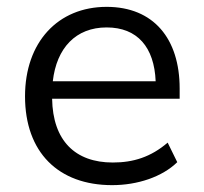

<svg xmlns="http://www.w3.org/2000/svg" viewBox="-20 -531 594 560"><path d="M307 9C381 9 453 -15 497 -58L469 -115C420 -73 369 -57 309 -57C199 -57 134 -121 132 -243H504V-273C504 -418 428 -511 291 -511C149 -511 53 -408 53 -250C53 -87 150 9 307 9ZM134 -294C145 -391 201 -451 291 -451C381 -451 430 -393 434 -294Z"/></svg>

Font: Poppy and Pepper
Style: Regular
Weight: 400
Designer: Thy Ha
Foundry: Thy Ha
Version: Version 0.001;Glyphs 3.2 (3227)